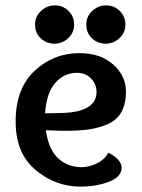

<svg xmlns="http://www.w3.org/2000/svg" viewBox="-20 -682 525 712"><path d="M223 -197Q196 -197 150 -199Q160 -128 195.5 -95Q231 -62 283 -62Q310 -62 339 -76Q368 -90 382 -116Q431 -90 431 -60Q431 -26 384 -8Q337 10 279 10Q185 10 111.5 -52Q38 -114 38 -231Q38 -354 108.5 -419.5Q179 -485 275 -485Q352 -485 399.5 -443Q447 -401 447 -343Q447 -296 429.5 -265.5Q412 -235 378 -221Q344 -207 309 -202Q274 -197 223 -197ZM266 -412Q219 -412 186 -376Q153 -340 147 -262Q211 -262 241 -265Q338 -277 338 -341Q338 -370 317.5 -391Q297 -412 266 -412ZM372 -520Q342 -520 321 -540Q300 -560 300 -591Q300 -621 322 -641.5Q344 -662 374 -662Q403 -662 424 -641.5Q445 -621 445 -591Q445 -561 423 -540.5Q401 -520 372 -520ZM182 -520Q152 -520 131 -540Q110 -560 110 -591Q110 -621 132 -641.5Q154 -662 184 -662Q213 -662 234 -641.5Q255 -621 255 -591Q255 -561 233 -540.5Q211 -520 182 -520Z"/></svg>

Font: Overlock
Style: Bold
Weight: 700
Designer: Dario Muhafara
Foundry: Dario Manuel Muhafara
Version: Version 1.001